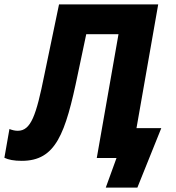

<svg xmlns="http://www.w3.org/2000/svg" viewBox="-55 -720 801 875"><path d="M44 13C199 13 243 -108 300 -384L338 -564H485L386 0H476L427 135H571L680 -136H567L666 -700H214L147 -378C110 -194 86 -124 26 -124C13 -124 1 -127 -12 -132L-35 -1C-17 8 9 13 44 13Z"/></svg>

Font: Fixel Text 20240404
Style: Bold Italic
Weight: 700
Width: 4
Italic angle: -10°
Designer: AlfaBravo + MacPaw
Foundry: Kyrylo Tkachov, Marchela Mozhyna, Serhii Makarenko, Maria Weinstein, Zakhar Kryvoshyya
Version: Version 1.211;Glyphs 3.2 (3225)